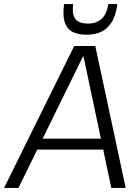

<svg xmlns="http://www.w3.org/2000/svg" viewBox="-49 -927 687 947"><path d="M317 -700H421L571 0H500L363 -648H360L42 0H-29ZM128 -243H482L474 -189H120ZM373 -756Q340 -756 312.5 -768Q285 -780 272 -813Q259 -846 267 -907H312Q307 -867 315.5 -846.5Q324 -826 342 -818.5Q360 -811 380 -811H387Q427 -811 452.5 -834.5Q478 -858 485 -907H530Q522 -847 499.5 -814Q477 -781 446.5 -768.5Q416 -756 382 -756Z"/></svg>

Font: Pathway Extreme 28pt Light
Style: Italic
Weight: 300
Italic angle: -8°
Designer: Eduardo Rodriguez Tunni
Foundry: Eduardo Rodriguez Tunni
Version: Version 1.001;gftools[0.9.26]